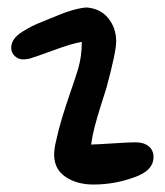

<svg xmlns="http://www.w3.org/2000/svg" viewBox="-20 -556 441 514"><path d="M212 -536Q249 -533 270 -507Q291 -481 291 -445Q291 -417 265 -321Q260 -305 250 -273.5Q240 -242 233.5 -217Q227 -192 224 -169Q250 -170 288 -172.5Q326 -175 343 -175Q365 -175 378 -164.5Q391 -154 391 -135Q391 -103 349 -85Q292 -62 230 -62Q186 -62 155.5 -82.5Q125 -103 125 -142Q125 -158 130 -178Q136 -207 146 -240Q156 -273 169.5 -312Q183 -351 189 -371Q199 -405 199 -444Q171 -439 123.5 -421.5Q76 -404 59 -399Q49 -397 42 -397Q29 -397 19.5 -406Q10 -415 10 -428Q10 -440 17.5 -451Q25 -462 40.5 -471.5Q56 -481 66 -486Q76 -491 96 -499Q116 -507 118 -508Q178 -534 212 -536Z"/></svg>

Font: Because We Mentor
Style: Regular
Weight: 400
Designer: Liz Wetzel, Aaron Williamson, Russ McMullin
Foundry: Red Hat
Version: Version 1.000